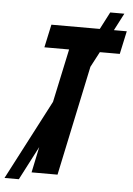

<svg xmlns="http://www.w3.org/2000/svg" viewBox="-114 -840 637 921"><g transform="rotate(5 204.5 -379.5)"><path d="M-57 38H12L96 -124L70 0H195L307 -529L346 -603H442L466 -714H404L447 -797H379L336 -714H103L79 -603H198L143 -346Z"/></g></svg>

Font: Noto Sans ExtraCondensed
Style: Bold Italic
Weight: 700
Width: 2
Italic angle: -12°
Designer: Monotype Design Team
Foundry: Monotype Imaging Inc.
Version: Version 2.013